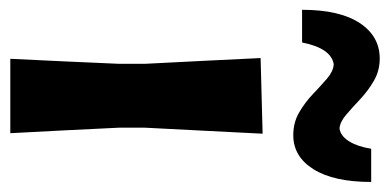

<svg xmlns="http://www.w3.org/2000/svg" viewBox="-252 -558 775 382"><g transform="rotate(90 136.0 -367.5)"><path d="M62.5 0Q65 -54.5 67.5 -104.8Q70 -155 72.5 -217V-267Q69 -338.5 66.2 -391.2Q63.5 -444 61 -498L211.5 -502Q208.5 -447 206 -393.5Q203.5 -340 199.5 -267V-217Q202.5 -155 205 -104.8Q207.5 -54.5 210.5 0ZM214.5 -563Q189 -563 169 -574.8Q149 -586.5 132.5 -602.2Q116 -618 101.8 -630.2Q87.5 -642.5 73.5 -643.5Q41.5 -638.5 30 -580.5H-35Q-35 -655 -8.8 -695Q17.5 -735 62 -735Q86 -735 106 -723.5Q126 -712 142.8 -696.2Q159.5 -680.5 173.8 -668.2Q188 -656 201 -655Q216 -657 226.5 -673.8Q237 -690.5 241.5 -718H307.5Q307.5 -643.5 282.2 -603.2Q257 -563 214.5 -563Z"/></g></svg>

Font: Commissioner Loud SemiBold
Style: Regular
Weight: 600
Designer: Kostas Bartsokas
Foundry: Kostas Bartsokas
Version: Version 1.000; ttfautohint (v1.8.3)